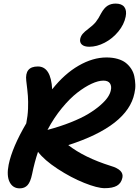

<svg xmlns="http://www.w3.org/2000/svg" viewBox="-20 -992 767 1060"><path d="M473.1 -733.9Q445.3 -733.9 432.1 -745.8Q418.9 -757.8 422.9 -777.8Q426.3 -793 436.5 -805.2Q446.8 -817.4 467.8 -833Q494.1 -852.5 508.8 -870.6Q523.4 -888.7 538.1 -918Q554.7 -948.2 573.7 -960.2Q592.8 -972.2 618.2 -972.2Q652.3 -972.2 666.5 -953.1Q680.7 -934.1 673.8 -899.9Q665 -856.4 633.1 -817.6Q601.1 -778.8 557.9 -756.3Q514.6 -733.9 473.1 -733.9ZM88.9 47.9Q50.8 47.9 33.2 13.2Q15.6 -21.5 27.8 -83Q47.4 -178.7 125 -311Q133.3 -352.5 134.8 -392.3Q136.2 -432.1 134 -461.9Q131.8 -491.7 125 -545.9Q115.7 -625 189 -625Q261.2 -625 268.1 -499Q335.9 -584.5 414.3 -629.6Q492.7 -674.8 567.9 -674.8Q601.6 -674.8 628.9 -667Q656.2 -659.2 674.1 -645.3Q691.9 -631.3 704.3 -612.3Q716.8 -593.3 721.4 -571.3Q726.1 -549.3 727.1 -525.4Q728 -501.5 722.2 -477.1Q685.5 -296.4 356.9 -190.9Q445.3 -122.1 590.8 -76.2Q665 -54.7 655.8 -11.2Q649.4 19.5 625.7 33.2Q602.1 46.9 558.1 46.9Q517.6 46.9 444.6 17.6Q371.6 -11.7 298.1 -59.8Q224.6 -107.9 189.9 -153.8Q170.9 -98.1 157.2 -30.8Q148.4 12.2 132.3 30Q116.2 47.9 88.9 47.9ZM550.8 -546.9Q522.9 -546.9 485.8 -529.8Q448.7 -512.7 407.2 -480.7Q365.7 -448.7 321.5 -395Q277.3 -341.3 242.2 -274.9Q312.5 -293.5 371.1 -316.9Q429.7 -340.3 468 -363.5Q506.3 -386.7 533.9 -410.9Q561.5 -435.1 575 -455.3Q588.4 -475.6 591.8 -493.2Q597.2 -516.1 587.2 -531.5Q577.1 -546.9 550.8 -546.9Z"/></svg>

Font: Shantell Sans Bouncy
Style: Italic
Weight: 600
Italic angle: -11.31°
Designer: Stephen Nixon, Anya Danilova, Shantell Martin
Foundry: Arrow Type
Version: Version 1.006;[9816181b4]